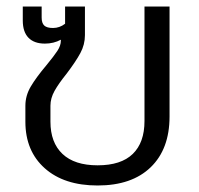

<svg xmlns="http://www.w3.org/2000/svg" viewBox="-20 -555 611 590"><path d="M58 -181V-230Q58 -261 74.5 -289Q91 -317 123 -355Q146 -383 156.5 -399Q167 -415 167 -430V-433Q145 -421 118 -421Q85 -421 67.5 -439Q50 -457 50 -492V-535H108V-501Q108 -484 116 -476.5Q124 -469 143 -469Q163 -469 180 -482V-535H241V-447Q241 -418 227 -392Q213 -366 185 -329Q160 -298 147.5 -275.5Q135 -253 135 -230V-181Q135 -117 172 -82Q209 -47 280 -47Q352 -47 388 -82Q424 -117 424 -183V-535H501V-197Q501 -97 443 -41Q385 15 280 15Q177 15 117.5 -38Q58 -91 58 -181Z"/></svg>

Font: Prompt Light
Style: Regular
Weight: 300
Designer: Katatrad Team
Foundry: CadsonDemak
Version: Version 1.001